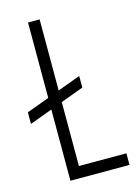

<svg xmlns="http://www.w3.org/2000/svg" viewBox="-129 -815 638 879"><g transform="rotate(-15 190.5 -375.0)"><path d="M-14 -298V-353L256 -453V-398ZM148 -750V-55H373V0H93V-750Z"/></g></svg>

Font: Mohave Light Light
Style: Regular
Weight: 300
Version: Version 2.003